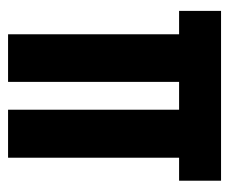

<svg xmlns="http://www.w3.org/2000/svg" viewBox="-66 -502 568 476"><g transform="rotate(90 218.0 -264.0)"><path d="M65 0V-424H7V-528H428V-424H371V0H252V-424H183V0Z"/></g></svg>

Font: Bricolage Grotesque 96pt Condensed SemiBold
Style: Regular
Weight: 600
Width: 3
Designer: Mathieu Triay
Foundry: Atelier Triay
Version: Version 1.001; ttfautohint (v1.8.4.7-5d5b);gftools[0.9.33.de